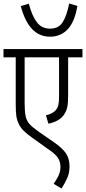

<svg xmlns="http://www.w3.org/2000/svg" viewBox="-20 -903 492 1099"><path d="M452 -575H370V-358Q370 -313 365 -290Q360 -267 346 -246Q333 -227 310 -214Q287 -201 257 -195L243 -243Q260 -247 274.5 -254Q289 -261 299 -272Q310 -285 314 -302Q318 -319 318 -355V-575H121V-313Q121 -266 126.5 -239Q132 -212 148.5 -193.5Q165 -175 199 -151L287 -90Q338 -55 358 -24.5Q378 6 378 49Q378 87 364.5 117Q351 147 332 176L287 149Q303 127 314.5 103.5Q326 80 326 52Q326 23 311.5 0.5Q297 -22 252 -52L164 -115Q138 -133 117.5 -152.5Q97 -172 87 -195Q77 -215 73.5 -238.5Q70 -262 70 -307V-575H0V-622H452ZM423 -869Q408 -779 368 -736Q328 -693 266 -693Q145 -693 99 -868L145 -882Q163 -812 191 -775.5Q219 -739 266 -739Q315 -739 338.5 -775.5Q362 -812 376 -883Z"/></svg>

Font: Noto Sans Devanagari UI Condensed Light
Style: Regular
Weight: 300
Width: 3
Designer: Jelle Bosma - Monotype Design Team
Foundry: Monotype Imaging Inc.
Version: Version 2.004; ttfautohint (v1.8.4.7-5d5b)